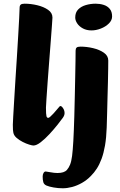

<svg xmlns="http://www.w3.org/2000/svg" viewBox="-20 -776 650 1041"><path d="M161 13Q154.8 13 138.2 8Q121.6 3 102.7 -6.7Q83.7 -16.3 69.4 -29Q55.1 -41.7 52.3 -57Q51.1 -62 50.3 -71.8Q49.6 -81.5 49.6 -100Q49.6 -109.6 51.7 -144.6Q53.8 -179.6 56.8 -231.4Q59.8 -283.2 63.7 -343.9Q67.6 -404.7 71.6 -466.6Q75.6 -528.5 78.7 -583Q81.8 -637.5 84 -677.6Q86.1 -717.7 86.3 -733.6Q86.3 -745.2 92 -750.6Q97.6 -756 113.5 -756Q147.1 -756 181.9 -747.7Q216.7 -739.4 240.6 -722.8Q264.4 -706.3 264.4 -680.7Q264.4 -675.7 261.8 -640.9Q259.2 -606.1 255.3 -554Q251.5 -502 246.8 -443.8Q242.2 -385.7 238.3 -331.9Q234.5 -278.1 231.9 -240.2Q229.2 -202.4 229.2 -192.5Q229.2 -154.7 232 -145.8Q234.7 -136.9 241.5 -136.9Q245.4 -136.9 252.9 -143.6Q260.3 -150.3 269 -159.6Q277.6 -168.9 285.2 -178.1Q292.8 -187.2 297 -191.9Q302.8 -198.5 303.9 -199.7Q305 -201 307.8 -201Q314.5 -201 322.3 -188.8Q330.1 -176.7 330.1 -162.9Q330.1 -150.6 321 -137.8Q312 -124.8 292.3 -100.1Q272.6 -75.3 248.3 -49Q224 -22.8 200.9 -4.9Q177.8 13 161 13ZM320.3 244.8Q295.3 244.8 271 240.5Q246.7 236.3 231.9 230Q218.3 224 214.8 211.6Q211.3 199.2 211.3 181.4Q211.3 169.9 216 161.9Q220.8 153.8 227.6 153.8Q232.6 153.8 253.4 157.9Q274.2 162 291.5 162Q309.7 162 322.4 157.9Q335.1 153.8 342.8 145.3Q353.1 133.6 359.9 116.8Q366.8 100 370.8 69.9Q374.7 39.9 377.6 -11.9Q380.5 -63.6 382.9 -145.2Q384.4 -200.6 385.6 -255.9Q386.7 -311.3 387.8 -360.4Q388.9 -409.5 389.4 -446.5Q389.9 -483.4 389.9 -500.9Q389.9 -512.4 395.2 -517.8Q400.5 -523.2 416.8 -523.2Q449.7 -523.2 484.6 -515Q519.5 -506.7 543.3 -490.1Q567 -473.5 567 -447.9Q567 -434.6 566.6 -404.5Q566.3 -374.5 565.3 -334.3Q564.3 -294.2 563 -249.6Q561.8 -205 560.8 -162.1Q559.8 -119.1 558.5 -84.1Q556.5 -28.5 549.3 13.2Q542 54.8 530.6 85.4Q519.2 116.1 504.8 138.2Q490.4 160.4 472.9 177.9Q450.6 200.9 424.1 215.8Q397.5 230.8 370.9 237.8Q344.3 244.8 320.3 244.8ZM476.2 -611.1Q449.6 -611.1 429.7 -621.8Q409.7 -632.5 398.8 -648.8Q387.9 -665.1 387.9 -680.9Q387.9 -708.4 403.8 -724.7Q419.7 -741 445.3 -748.5Q471 -756 499.1 -756Q521.4 -756 541.9 -749.6Q562.4 -743.2 575.1 -727.9Q587.8 -712.6 587.8 -686.6Q587.8 -666 570.2 -648.6Q552.6 -631.2 526.6 -621.1Q500.6 -611.1 476.2 -611.1Z"/></svg>

Font: Briem Hand Thin
Style: Regular
Weight: 100
Designer: Gunnlaugur SE Briem, Eben Sorkin
Foundry: Sorkin Type Co.
Version: Version 1.003